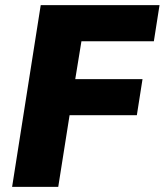

<svg xmlns="http://www.w3.org/2000/svg" viewBox="-20 -725 639 745"><path d="M27 0 138 -705H599L577 -565H296L272 -418H533L511 -278H250L206 0Z"/></svg>

Font: Nunito Sans 10pt SemiCondensed Black
Style: Italic
Weight: 900
Width: 4
Italic angle: -9°
Designer: Vernon Adams
Foundry: Vernon Adams
Version: Version 3.101;gftools[0.9.27]